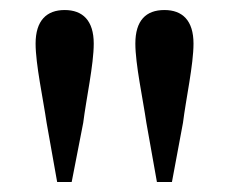

<svg xmlns="http://www.w3.org/2000/svg" viewBox="-20 -834 457 383"><path d="M109 -814C73 -814 51 -793 51 -747C51 -706 66 -637 73 -589L94 -471H123L146 -589C152 -637 167 -705 167 -747C167 -793 145 -814 109 -814ZM308 -814C271 -814 250 -793 250 -747C250 -706 265 -637 272 -589L293 -471H323L345 -589C351 -637 366 -705 366 -747C366 -793 344 -814 308 -814Z"/></svg>

Font: Noto Serif SC SemiBold
Style: Regular
Weight: 600
Designer: Ryoko NISHIZUKA 西塚涼子 (kana & ideographs); Frank Grießhammer (Latin, Greek & Cyrillic); Wenlong ZHANG 张文龙 (bopomofo); San
Foundry: Adobe
Version: Version 2.001;hotconv 1.1.0;makeotfexe 2.6.0